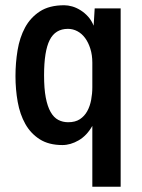

<svg xmlns="http://www.w3.org/2000/svg" viewBox="-20 -558 540 732"><path d="M332 -319Q332 -348 324.5 -372Q317 -396 304.5 -413Q292 -430 275 -439Q258 -448 239 -448Q191 -448 169.5 -405.5Q148 -363 148 -271Q148 -220 154.5 -186Q161 -152 173 -131Q185 -110 202 -101Q219 -92 240 -92Q267 -92 284.5 -103.5Q302 -115 312.5 -134Q323 -153 327.5 -177Q332 -201 332 -225ZM218 -5Q166 -5 131.5 -27Q97 -49 76.5 -85.5Q56 -122 47.5 -169.5Q39 -217 39 -268Q39 -318 47 -366.5Q55 -415 75.5 -453Q96 -491 132 -514.5Q168 -538 225 -538Q239 -538 255 -533.5Q271 -529 287 -519Q303 -509 316 -494.5Q329 -480 337 -460L341 -526H440V154H332V-78Q311 -41 280 -23Q249 -5 218 -5Z"/></svg>

Font: D2Coding
Style: Bold
Weight: 700
Monospace: yes
Designer: Yong-Rak Park; Jeong-Hwan Yoon; Sang-Min Lee;
Foundry: NHN Corporation
Version: Version 1.3.2; Build 20180524